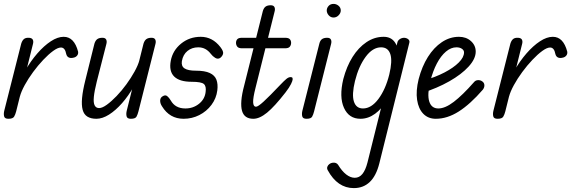

<svg xmlns="http://www.w3.org/2000/svg" viewBox="-35 -610 2945 986"><path d="M8 0Q-11 0 -14 -13Q-17 -26 -13 -42L74 -386Q79 -402 88 -409.5Q97 -417 114 -416Q129 -415 133.5 -406Q138 -397 134 -383L48 -38Q44 -22 37.5 -11Q31 0 8 0ZM67 -114 95 -248Q123 -297 157 -336Q191 -375 226 -398Q261 -421 292 -421Q346 -421 366 -345Q368 -333 361 -324.5Q354 -316 343 -314Q328 -310 318 -315Q308 -320 305 -333Q299 -366 278 -366Q262 -366 238 -348.5Q214 -331 187 -302.5Q160 -274 135 -240Q110 -206 92 -173Q74 -140 67 -114Z M460 0Q432 0 414 -11Q396 -22 389.5 -46Q383 -70 386.5 -107.5Q390 -145 403 -197L450 -386Q455 -402 464.5 -409Q474 -416 491 -416Q506 -416 510.5 -406.5Q515 -397 511 -383L462 -191Q450 -143 447 -113Q444 -83 451 -69Q458 -55 474 -55Q490 -55 513.5 -72Q537 -89 563.5 -116.5Q590 -144 614 -177Q638 -210 656 -242.5Q674 -275 681 -301L652 -166Q625 -118 592 -80.5Q559 -43 525 -21.5Q491 0 460 0ZM637 0Q618 0 615 -13Q612 -26 616 -42L702 -386Q707 -402 716.5 -409Q726 -416 743 -416Q758 -416 762.5 -406.5Q767 -397 763 -383L676 -38Q672 -22 666 -11Q660 0 637 0Z M908 0Q836 0 797 -64Q787 -79 787.5 -94Q788 -109 801 -116Q814 -124 823.5 -116.5Q833 -109 842 -94Q865 -53 917 -53Q957 -53 987 -77Q1017 -101 1021 -138Q1025 -167 1012 -178.5Q999 -190 949 -190Q887 -190 859.5 -217Q832 -244 842 -298Q852 -351 895 -386Q938 -421 996 -421Q1056 -421 1097 -368Q1114 -346 1110.5 -333.5Q1107 -321 1095 -312Q1083 -305 1070 -313Q1057 -321 1048 -333Q1035 -350 1019 -358.5Q1003 -367 983 -367Q951 -367 928 -348.5Q905 -330 899 -296Q895 -270 913 -258.5Q931 -247 971 -247Q1017 -247 1042.5 -235Q1068 -223 1076.5 -200.5Q1085 -178 1081 -146Q1076 -105 1051 -71.5Q1026 -38 988.5 -19Q951 0 908 0Z M1208 -362Q1190 -362 1183.5 -370.5Q1177 -379 1177 -390Q1177 -401 1183.5 -408.5Q1190 -416 1208 -416H1429Q1447 -416 1453.5 -408.5Q1460 -401 1460 -390Q1460 -379 1453.5 -370.5Q1447 -362 1429 -362ZM1266 0Q1243 0 1228.5 -10Q1214 -20 1208 -40.5Q1202 -61 1204.5 -93.5Q1207 -126 1219 -171L1315 -554Q1320 -570 1329.5 -576.5Q1339 -583 1355 -583Q1370 -583 1374.5 -573.5Q1379 -564 1375 -550L1277 -158Q1264 -107 1265 -84.5Q1266 -62 1280 -62Q1290 -62 1319 -88.5Q1348 -115 1405 -175Q1424 -195 1435.5 -204.5Q1447 -214 1457 -214Q1461 -214 1464.5 -212.5Q1468 -211 1468 -203Q1468 -196 1459.5 -178.5Q1451 -161 1431 -135Q1375 -63 1336.5 -31.5Q1298 0 1266 0Z M1539 0Q1520 0 1517 -13Q1514 -26 1518 -42L1605 -386Q1609 -402 1618.5 -409Q1628 -416 1645 -416Q1660 -416 1664.5 -406.5Q1669 -397 1665 -383L1578 -38Q1574 -22 1568 -11Q1562 0 1539 0ZM1678 -520Q1663 -520 1653 -531.5Q1643 -543 1643 -556Q1643 -569 1652.5 -579.5Q1662 -590 1678 -590Q1692 -590 1703.5 -580.5Q1715 -571 1715 -556Q1715 -543 1704 -531.5Q1693 -520 1678 -520Z M1816 0Q1757 0 1731.5 -56Q1706 -112 1728 -204Q1745 -269 1775.5 -317.5Q1806 -366 1847 -393.5Q1888 -421 1935 -421Q1971 -421 1990.5 -396Q2010 -371 2012.5 -325Q2015 -279 1999 -216Q1983 -149 1955 -100.5Q1927 -52 1891.5 -26Q1856 0 1816 0ZM1829 -53Q1872 -53 1908.5 -102Q1945 -151 1964 -227Q1981 -297 1969.5 -332Q1958 -367 1922 -367Q1879 -367 1843 -318.5Q1807 -270 1788 -194Q1771 -124 1782.5 -88.5Q1794 -53 1829 -53ZM1782 356Q1740 356 1706.5 333Q1673 310 1648 264Q1643 255 1646 246.5Q1649 238 1656.5 232.5Q1664 227 1671 226Q1682 224 1689.5 227Q1697 230 1701 236Q1721 269 1743 286Q1765 303 1787 303Q1810 303 1826 283.5Q1842 264 1852 225L2006 -393Q2008 -402 2018 -409Q2028 -416 2041 -416Q2054 -415 2062 -408Q2070 -401 2067 -390L1913 229Q1897 293 1864 324.5Q1831 356 1782 356Z M2203 0Q2164 0 2139 -25.5Q2114 -51 2107 -97Q2100 -143 2115 -204Q2132 -269 2162.5 -317.5Q2193 -366 2234 -393.5Q2275 -421 2322 -421Q2359 -421 2383.5 -399Q2408 -377 2408 -345Q2408 -308 2371.5 -268Q2335 -228 2272.5 -192.5Q2210 -157 2131 -132L2143 -197Q2202 -214 2248 -238Q2294 -262 2321 -289Q2348 -316 2348 -341Q2348 -352 2337 -359.5Q2326 -367 2309 -367Q2281 -367 2255 -345Q2229 -323 2208.5 -284Q2188 -245 2175 -194Q2158 -124 2169.5 -88.5Q2181 -53 2216 -53Q2251 -53 2295.5 -87Q2340 -121 2399 -188Q2407 -198 2420 -198.5Q2433 -199 2443 -191Q2452 -184 2452.5 -172.5Q2453 -161 2445 -150Q2380 -75 2321 -37.5Q2262 0 2203 0Z M2520 0Q2501 0 2498 -13Q2495 -26 2499 -42L2586 -386Q2591 -402 2600 -409.5Q2609 -417 2626 -416Q2641 -415 2645.5 -406Q2650 -397 2646 -383L2560 -38Q2556 -22 2549.5 -11Q2543 0 2520 0ZM2579 -114 2607 -248Q2635 -297 2669 -336Q2703 -375 2738 -398Q2773 -421 2804 -421Q2858 -421 2878 -345Q2880 -333 2873 -324.5Q2866 -316 2855 -314Q2840 -310 2830 -315Q2820 -320 2817 -333Q2811 -366 2790 -366Q2774 -366 2750 -348.5Q2726 -331 2699 -302.5Q2672 -274 2647 -240Q2622 -206 2604 -173Q2586 -140 2579 -114Z"/></svg>

Font: Edu TAS Beginner
Style: Regular
Weight: 400
Designer: Tina and Corey Anderson
Foundry: Google for Education
Version: Version 1.003